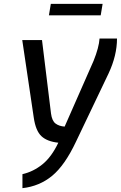

<svg xmlns="http://www.w3.org/2000/svg" viewBox="-20 -744 630 1001"><path d="M97 164Q154 151 201.5 112.5Q249 74 284 0Q226 -6 196 -34Q166 -62 156 -131L96 -535H199L246 -152Q251 -114 269.5 -100Q288 -86 317 -84L468 -427Q496 -497 499 -543H590Q590 -455 546 -361L376 -5Q318 118 252 172.5Q186 227 97 237ZM245 -724H515L505 -664H235Z"/></svg>

Font: Exo Medium
Style: Italic
Weight: 500
Italic angle: -9°
Designer: Natanael Gama
Foundry: Natanael Gama
Version: Version 1.500; ttfautohint (v1.6)